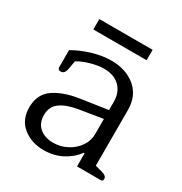

<svg xmlns="http://www.w3.org/2000/svg" viewBox="-154 -752 836 880"><g transform="rotate(30 264.0 -312.0)"><path d="M120 -636H402V-581H120ZM44 -125Q44 -195 94 -229.5Q144 -264 226 -276L367 -297V-341Q367 -390 337 -420Q307 -450 253 -450Q222 -450 183.5 -439Q145 -428 120 -412L112 -368Q107 -339 86 -339Q79 -339 75 -342.5Q71 -346 71 -352V-443Q111 -467 163.5 -483Q216 -499 264 -499Q342 -499 392 -457Q442 -415 442 -340V-46L479 -36Q493 -32 499.5 -26.5Q506 -21 506 -12Q506 0 495 0H369V-70H365Q338 -33 295 -10.5Q252 12 197 12Q134 12 89 -24Q44 -60 44 -125ZM367 -170V-250L243 -230Q184 -220 152 -196.5Q120 -173 120 -129Q120 -85 148 -62Q176 -39 220 -39Q257 -39 291 -56.5Q325 -74 346 -104Q367 -134 367 -170Z"/></g></svg>

Font: Maitree
Style: Regular
Weight: 400
Designer: CadsonDemak Team
Foundry: CadsonDemak
Version: Version 1.000